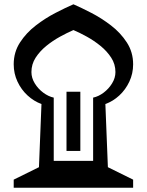

<svg xmlns="http://www.w3.org/2000/svg" viewBox="-20 -875 684 895"><path d="M43.9 0V-37.6L161.6 -95.7L173.3 -390.1Q138.2 -402.8 108.6 -429.9Q79.1 -457 61.5 -494.6Q43.9 -532.2 43.9 -575.2Q43.9 -631.8 73.2 -677Q102.5 -722.2 147 -756.3Q191.4 -790.5 238.8 -814.9Q286.1 -839.4 322.3 -855Q358.4 -839.4 405.8 -814.9Q453.1 -790.5 497.6 -756.3Q542 -722.2 571.3 -677Q600.6 -631.8 600.6 -575.2Q600.6 -532.2 583 -494.6Q565.4 -457 536.1 -429.9Q506.8 -402.8 471.2 -390.1L482.9 -95.7L600.6 -37.6V0ZM414.1 -125V-419.9Q439.5 -425.3 463.1 -443.1Q486.8 -460.9 502.4 -486.3Q518.1 -511.7 518.1 -539.1Q518.1 -575.7 498.5 -606Q479 -636.2 448.7 -660.9Q418.5 -685.5 384.8 -704.1Q351.1 -722.7 322.3 -734.9Q293.9 -722.7 260 -704.1Q226.1 -685.5 195.8 -660.9Q165.5 -636.2 146 -606Q126.5 -575.7 126.5 -539.1Q126.5 -511.7 142.1 -486.3Q157.7 -460.9 181.6 -443.1Q205.6 -425.3 230.5 -419.9V-125ZM290 -447.3H354.5V-171.4H290Z"/></svg>

Font: Pinar-FD Black
Style: Regular
Weight: 900
Designer: Amin Abedi
Version: Version 3.000